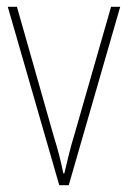

<svg xmlns="http://www.w3.org/2000/svg" viewBox="-20 -547 379 567"><path d="M155 0 3 -527H30L138 -147Q147 -118 154 -91.5Q161 -65 167 -35H170Q177 -64 183.5 -91Q190 -118 199 -147L308 -527H335L183 0Z"/></svg>

Font: Noto Sans Bengali Condensed Thin
Style: Regular
Weight: 100
Width: 3
Designer: Joana Ranito - Universal Thirst; Jelle Bosma - Monotype Design Team
Foundry: Universal Thirst ehf.
Version: Version 3.000; ttfautohint (v1.8.4.7-5d5b)